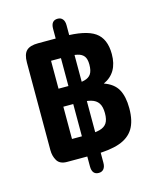

<svg xmlns="http://www.w3.org/2000/svg" viewBox="-116 -766 758 937"><g transform="rotate(-15 262.5 -297.5)"><path d="M402 -323Q477 -357 477 -452Q477 -530 429.5 -563Q382 -596 270 -596H143Q102 -596 84 -578.5Q66 -561 66 -519V-77Q66 -46 80 -23Q94 0 130 0H266Q345 0 394.5 -17Q444 -34 467.5 -72Q491 -110 491 -175Q491 -234 471 -270Q451 -306 402 -323ZM182 -356V-497H261Q294 -497 315.5 -492Q337 -487 347.5 -473Q358 -459 358 -431Q358 -400 347.5 -384Q337 -368 313.5 -362Q290 -356 250 -356ZM182 -102V-265H255Q296 -265 321 -258Q346 -251 358 -233Q370 -215 370 -182Q370 -149 358.5 -132Q347 -115 322 -108.5Q297 -102 257 -102ZM232 50Q232 92 266 92Q282 92 291 81Q300 70 300 50V-645Q300 -665 291 -676Q282 -687 266 -687Q232 -687 232 -645Z"/></g></svg>

Font: Beiruti
Style: Bold
Weight: 700
Designer: Arlette Boutros
Foundry: Boutros
Version: Version 1.41